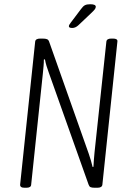

<svg xmlns="http://www.w3.org/2000/svg" viewBox="-20 -884 630 906"><path d="M96 2Q74 2 75 -13L146 -688Q148 -702 170 -702H180Q195 -702 202 -699Q209 -696 212 -687L399 -158Q410 -126 417 -96L421 -97Q422 -112 423 -129.5Q424 -147 426 -164L482 -688Q484 -702 505 -702H513Q536 -702 534 -688L463 -12Q461 2 439 2H428Q413 2 407 -1Q401 -4 398 -13L210 -542Q204 -558 199.5 -573Q195 -588 192 -604L187 -603Q187 -587 185.5 -571.5Q184 -556 182 -535L127 -12Q126 2 104 2ZM321 -752Q305 -752 305 -760Q305 -766 313 -776L362 -841Q372 -855 381 -859.5Q390 -864 406 -864Q432 -864 432 -852Q432 -846 427 -839.5Q422 -833 407 -819L350 -765Q336 -752 321 -752Z"/></svg>

Font: Asap Condensed Condensed ExtraLight
Style: Italic
Weight: 200
Width: 3
Italic angle: -6°
Designer: Pablo Cosgaya
Foundry: Omnibus-Type
Version: Version 3.001; ttfautohint (v1.8.4.7-5d5b)